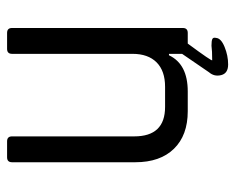

<svg xmlns="http://www.w3.org/2000/svg" viewBox="-81 -469 664 542"><g transform="rotate(-90 251.0 -198.0)"><path d="M384 -510H429Q443 -510 443 -496V-14Q443 0 429 0H399Q348 69 352 69Q379 69 393 67Q407 67 412 69.5Q417 72 415 80Q414 94 389.5 104Q365 114 340 114Q315 114 310 94.5Q305 75 318 60L370 -16V-53H366Q341 0 264 0H208Q140 0 102 -39Q64 -78 64 -148V-496Q64 -510 78 -510H123Q137 -510 137 -496V-151Q137 -64 220 -64H277Q322 -64 346 -88Q370 -112 370 -156V-496Q370 -510 384 -510Z"/></g></svg>

Font: Rajdhani Medium
Style: Regular
Weight: 500
Designer: Satya Rajpurohit, Jyotish Sonowal
Foundry: Indian Type Foundry
Version: Version 1.201 February 1, 2022